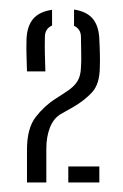

<svg xmlns="http://www.w3.org/2000/svg" viewBox="-20 -822 258 402"><path d="M36.5 -440Q36.5 -455 36.5 -463Q36.5 -471 36.5 -480.2Q36.5 -489.5 36.5 -508.5Q36.5 -553.5 54.8 -577Q73 -600.5 96 -615L120.5 -631Q135 -640.5 142 -651.8Q149 -663 149.5 -680.5Q150.5 -694 150 -711.2Q149.5 -728.5 149.5 -744.5Q149.5 -761 135 -768V-802Q161.5 -798 174.2 -782.8Q187 -767.5 188 -739.5Q188.5 -728 188.8 -721Q189 -714 189.2 -705.8Q189.5 -697.5 189 -680.5Q188.5 -646 173 -629Q157.5 -612 133.5 -598L107 -583Q92 -574 84.5 -554.8Q77 -535.5 77 -511V-440ZM123 -440V-473.5H188V-440ZM36.5 -672.5Q36 -695 35.5 -706Q35 -717 35.5 -739.5Q36.5 -767 49.2 -782.2Q62 -797.5 89 -801.5V-768.5Q74 -762 74 -744.5Q73.5 -725.5 74 -707.2Q74.5 -689 75 -672.5Z"/></svg>

Font: Big Shoulders Stencil Text ExtraLight
Style: Regular
Weight: 250
Version: Version 2.001